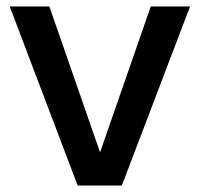

<svg xmlns="http://www.w3.org/2000/svg" viewBox="-20 -571 616 591"><path d="M132 -551 288 -102 444 -551H565L355 0H219L10 -551Z"/></svg>

Font: Parkinsans Medium
Style: Regular
Weight: 500
Designer: Red Stone, Indian Type Foundry
Foundry: Indian Type Foundry
Version: Version 1.000